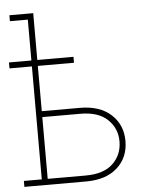

<svg xmlns="http://www.w3.org/2000/svg" viewBox="-65 -807 647 850"><g transform="rotate(-5 258.5 -381.5)"><path d="M8.8 0V-26.4H88.4V-528.3H-11.2V-554.7H88.4V-736.3H8.8V-762.7H114.7V-554.7H275.4V-528.3H114.7V-327.1H283.2Q372.1 -327.1 422.1 -281.5Q472.2 -235.8 472.2 -163.6Q472.2 -90.3 422.1 -45.2Q372.1 0 283.2 0ZM114.7 -26.4H283.2Q364.3 -26.4 405 -65.7Q445.8 -105 445.8 -164.6Q445.8 -221.7 404.8 -261.2Q363.8 -300.8 283.2 -300.8H114.7Z"/></g></svg>

Font: Roboto Slab Thin
Style: Regular
Weight: 100
Designer: Google
Version: Version 2.000; ttfautohint (v1.8.1.43-b0c9)